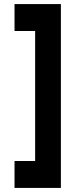

<svg xmlns="http://www.w3.org/2000/svg" viewBox="-20 -820 389 940"><path d="M278.1 -800H51.1V-668.3H152V-31.7H51.1V100H278.1Z"/></svg>

Font: Oak Sans Light
Style: Regular
Weight: 400
Designer: Erik Kennedy, Walven
Foundry: Erik Kennedy, Walven
Version: Version 1.100;Glyphs 3.1.2 (3151)